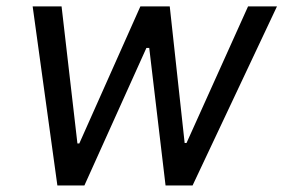

<svg xmlns="http://www.w3.org/2000/svg" viewBox="-20 -565 864 585"><path d="M154.8 0H237.2L426.1 -419H434.7L484.4 0H566.8L823.9 -545.5H735.8L548.3 -129.3H542.6L497.2 -545.5H407.7L221.6 -127.8H215.9L167.6 -545.5H79.5Z"/></svg>

Font: Margiela Sans
Style: Italic
Weight: 400
Italic angle: -9.39999°
Designer: Stefan Endress, Andreas Faust
Version: Version 1.100;FEAKit 1.0